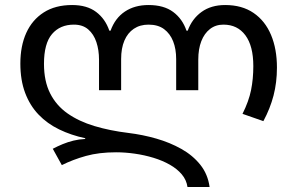

<svg xmlns="http://www.w3.org/2000/svg" viewBox="-20 -744 1183 764"><path d="M726 0Q722 -28 703.5 -50Q685 -72 656 -88.5Q627 -105 591 -116Q555 -127 516.5 -132.5Q478 -138 442 -138Q374 -138 322 -123.5Q270 -109 226 -87L190 -152Q209 -162 229.5 -170.5Q250 -179 272.5 -184.5Q295 -190 319 -191V-194Q263 -206 215.5 -229Q168 -252 133.5 -288Q99 -324 80 -374.5Q61 -425 61 -491Q61 -561 84.5 -613Q108 -665 154 -694.5Q200 -724 267 -724Q326 -724 362.5 -696.5Q399 -669 415 -622H420Q438 -672 477 -698Q516 -724 571 -724Q632 -724 669 -696.5Q706 -669 722 -622H727Q744 -669 782 -696.5Q820 -724 876 -724Q943 -724 989 -692.5Q1035 -661 1058.5 -605Q1082 -549 1082 -475Q1082 -416 1068.5 -364Q1055 -312 1028 -262L945 -291Q970 -341 979 -385.5Q988 -430 988 -481Q988 -561 956.5 -603.5Q925 -646 869 -646Q838 -646 815.5 -628.5Q793 -611 781 -580Q769 -549 769 -507V-385H681V-509Q681 -549 669 -579.5Q657 -610 633 -628Q609 -646 571 -646Q537 -646 512.5 -629.5Q488 -613 475 -582.5Q462 -552 462 -509V-385H374V-507Q374 -545 363.5 -576.5Q353 -608 331 -627Q309 -646 274 -646Q219 -646 187 -608.5Q155 -571 155 -490Q155 -421 179.5 -372.5Q204 -324 249 -292.5Q294 -261 355.5 -242.5Q417 -224 491 -215Q548 -208 602 -192.5Q656 -177 701.5 -151.5Q747 -126 777 -88.5Q807 -51 814 0Z"/></svg>

Font: Noto Sans Ambassadori
Style: Regular
Weight: 400
Designer: Monotype Design Team
Foundry: Monotype Imaging Inc.
Version: Version 2.013